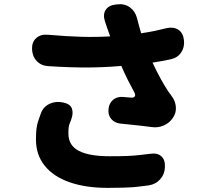

<svg xmlns="http://www.w3.org/2000/svg" viewBox="-20 -841 1040 929"><path d="M286 -345Q320 -338 328 -315.5Q336 -293 324 -261Q320 -250 317 -243Q314 -236 312.5 -226Q311 -216 311 -195Q311 -137 361.5 -111Q412 -85 510 -85Q567 -85 600 -86.5Q633 -88 656.5 -91Q680 -94 708 -97Q742 -102 761 -84.5Q780 -67 778 -32Q777 2 755 26.5Q733 51 699 56Q680 58 663.5 60.5Q647 63 627.5 64.5Q608 66 578 67Q548 68 500 68Q394 68 316 40.5Q238 13 196 -39.5Q154 -92 154 -166Q154 -198 156.5 -218Q159 -238 164.5 -254.5Q170 -271 178 -293Q190 -325 220.5 -339Q251 -353 286 -345ZM135 -604Q134 -638 155.5 -657Q177 -676 211 -673Q301 -665 373 -663Q445 -661 513 -665L497 -710Q495 -717 492 -725.5Q489 -734 488 -737Q477 -770 491 -792.5Q505 -815 539 -819L548 -820Q583 -824 608.5 -805.5Q634 -787 643 -753Q648 -732 653 -715Q658 -698 663 -680Q703 -686 729 -691.5Q755 -697 787 -705Q820 -712 843 -697Q866 -682 870 -647Q874 -613 856.5 -587Q839 -561 805 -554Q781 -549 762.5 -545.5Q744 -542 718 -538Q738 -495 758.5 -458Q779 -421 794 -399Q799 -392 805 -384Q811 -376 812 -374Q829 -351 831 -322.5Q833 -294 816 -270Q800 -246 772.5 -234Q745 -222 716 -226Q691 -229 675 -231Q659 -233 644.5 -234.5Q630 -236 611.5 -238Q593 -240 563 -243Q535 -246 518.5 -265Q502 -284 505 -313Q508 -342 527 -358Q546 -374 575 -372Q585 -371 596.5 -370Q608 -369 612 -369Q627 -367 632 -374.5Q637 -382 629 -396Q613 -425 598 -455Q583 -485 567 -522Q488 -515 404.5 -514.5Q321 -514 213 -521Q179 -523 157.5 -546Q136 -569 135 -604Z"/></svg>

Font: Chiron GoRound TC H
Style: Regular
Weight: 900
Designer: Ryoko NISHIZUKA 西塚涼子 (kana, bopomofo & ideographs); Paul D. Hunt (Latin, Greek & Cyrillic); Sandoll Communications 산돌커뮤니
Foundry: Adobe
Version: Version 1.000;hotconv 1.1.1;makeotfexe 2.6.0